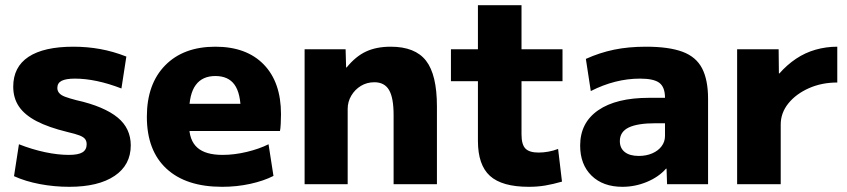

<svg xmlns="http://www.w3.org/2000/svg" viewBox="-20 -710 3264 740"><path d="M247 10Q189 10 133.5 -0.5Q78 -11 34 -31L53 -154Q104 -134 153.5 -123.5Q203 -113 245 -113Q282 -113 298 -123Q314 -133 314 -154Q314 -166 308 -174Q302 -182 286.5 -188Q271 -194 241 -201Q167 -219 121 -243Q75 -267 53 -299.5Q31 -332 31 -376Q31 -452 90 -491Q149 -530 263 -530Q316 -530 366 -521Q416 -512 467 -492L448 -369Q399 -388 354 -397.5Q309 -407 269 -407Q234 -407 217.5 -398.5Q201 -390 201 -371Q201 -360 208 -351.5Q215 -343 231 -337Q247 -331 274 -324Q328 -312 368 -295Q408 -278 433.5 -257Q459 -236 471.5 -209Q484 -182 484 -150Q484 -74 421.5 -32Q359 10 247 10Z M836 10Q697 10 621.5 -60Q546 -130 546 -260Q546 -386 616.5 -458Q687 -530 810 -530Q930 -530 996.5 -461.5Q1063 -393 1063 -270Q1063 -253 1062 -233Q1061 -213 1059 -205H639V-310H929L908 -278Q908 -350 884 -383.5Q860 -417 810 -417Q760 -417 734.5 -382.5Q709 -348 709 -277V-227Q709 -169 740.5 -141Q772 -113 838 -113Q883 -113 931 -124.5Q979 -136 1015 -154L1034 -32Q997 -13 945 -1.5Q893 10 836 10Z M1154 0V-520H1312L1314 -450H1316Q1351 -493 1391 -511.5Q1431 -530 1486 -530Q1580 -530 1622 -476Q1664 -422 1664 -300V0H1497V-267Q1497 -333 1479.5 -363Q1462 -393 1423 -393Q1394 -393 1371 -379Q1348 -365 1334 -341.5Q1320 -318 1320 -290V0Z M2018 10Q1915 10 1868.5 -32Q1822 -74 1822 -167V-397H1718V-520H1822V-690H1990V-520H2148V-397H1990V-192Q1990 -153 2005 -137.5Q2020 -122 2056 -122Q2074 -122 2093.5 -125.5Q2113 -129 2131 -136L2146 -10Q2111 0 2081.5 5Q2052 10 2018 10Z M2379 10Q2304 10 2260 -33Q2216 -76 2216 -149Q2216 -237 2285.5 -285Q2355 -333 2482 -333H2543Q2543 -374 2521.5 -390.5Q2500 -407 2447 -407Q2399 -407 2351.5 -395Q2304 -383 2257 -359L2238 -483Q2291 -507 2346.5 -518.5Q2402 -530 2470 -530Q2558 -530 2610.5 -510.5Q2663 -491 2686 -446.5Q2709 -402 2709 -329V0H2551L2549 -60H2547Q2519 -28 2473.5 -9Q2428 10 2379 10ZM2442 -109Q2471 -109 2494 -119Q2517 -129 2530 -146.5Q2543 -164 2543 -186V-235H2507Q2437 -235 2403 -218.5Q2369 -202 2369 -166Q2369 -139 2388 -124Q2407 -109 2442 -109Z M2821 0V-520H2981L2982 -427H2984Q3013 -460 3048 -483.5Q3083 -507 3123.5 -518.5Q3164 -530 3207 -530V-392Q3147 -392 3097.5 -370Q3048 -348 3018.5 -311.5Q2989 -275 2989 -230V0Z"/></svg>

Font: M PLUS 2 ExtraBold
Style: Regular
Weight: 800
Version: Version 1.001